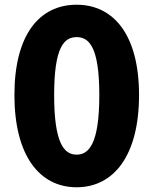

<svg xmlns="http://www.w3.org/2000/svg" viewBox="-20 -778 649 812"><path d="M304 14C461 14 568 -120 568 -376C568 -630 461 -758 304 -758C147 -758 41 -632 41 -376C41 -120 147 14 304 14ZM304 -124C251 -124 209 -172 209 -376C209 -579 251 -621 304 -621C357 -621 400 -579 400 -376C400 -172 357 -124 304 -124Z"/></svg>

Font: Noto Sans CJK KR Black
Style: Regular
Weight: 900
Designer: Ryoko NISHIZUKA (kana & ideographs); Paul D. Hunt (Latin, Greek & Cyrillic); Wenlong ZHANG (bopomofo); Sandoll Communica
Foundry: Adobe Systems Incorporated
Version: Version 1.004;PS 1.004;hotconv 1.0.82;makeotf.lib2.5.63406